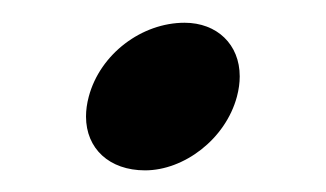

<svg xmlns="http://www.w3.org/2000/svg" viewBox="-20 -402 294 173"><path d="M110.7 -248.5C145.7 -248.5 183.2 -276.5 193.5 -315C195.2 -321.4 196 -327.5 196 -333.2C196 -362 175.5 -381.5 146.3 -381.5C107.8 -381.5 70.3 -353.5 60 -315C58.3 -308.7 57.5 -302.6 57.5 -297C57.5 -268.1 78.5 -248.5 110.7 -248.5Z"/></svg>

Font: Manrope
Style: SemiBoldItalic
Weight: 600
Italic angle: -15°
Designer: Mikhail Sharanda
Foundry: Mikhail Sharanda
Version: Version 4.502;hotconv 1.0.109;makeotfexe 2.5.65596